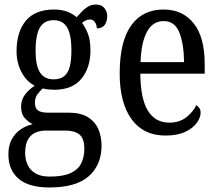

<svg xmlns="http://www.w3.org/2000/svg" viewBox="-20 -588 964 847"><path d="M198 239Q107 239 62 200.5Q17 162 17 93Q17 54 32 26.5Q47 -1 71.5 -17.5Q96 -34 124 -40Q106 -49 89.5 -67Q73 -85 73 -117Q73 -147 89.5 -169.5Q106 -192 133 -210Q96 -229 74.5 -270.5Q53 -312 53 -361Q53 -447 94 -496.5Q135 -546 219 -546Q251 -546 276.5 -536.5Q302 -527 318 -512Q327 -521 339 -534.5Q351 -548 367 -558Q383 -568 403 -568Q428 -568 440.5 -552.5Q453 -537 453 -516Q453 -495 442.5 -479Q432 -463 407 -463Q407 -478 399 -490Q391 -502 378 -502Q367 -502 358.5 -498Q350 -494 342 -487Q357 -467 368 -439Q379 -411 379 -365Q379 -290 339.5 -241Q300 -192 219 -192Q208 -192 193 -193.5Q178 -195 169 -198Q157 -188 145.5 -172.5Q134 -157 134 -134Q134 -111 147.5 -101Q161 -91 191 -91H283Q335 -91 367 -71.5Q399 -52 413.5 -19Q428 14 428 54Q428 139 372 189Q316 239 198 239ZM200 191Q259 191 292.5 175Q326 159 339 131Q352 103 352 69Q352 23 330.5 5.5Q309 -12 269 -12H182Q159 -12 138.5 -4Q118 4 104.5 25.5Q91 47 91 87Q91 116 102 139.5Q113 163 136.5 177Q160 191 200 191ZM217 -238Q245 -238 262.5 -251.5Q280 -265 287.5 -293Q295 -321 295 -365Q295 -411 287 -440.5Q279 -470 261.5 -484.5Q244 -499 216 -499Q188 -499 170.5 -484Q153 -469 145 -439.5Q137 -410 137 -364Q137 -300 156 -269Q175 -238 217 -238Z M710 10Q613 10 560.5 -62Q508 -134 508 -264Q508 -405 558.5 -475.5Q609 -546 701 -546Q786 -546 834.5 -485Q883 -424 883 -305V-263H599Q600 -152 632.5 -99.5Q665 -47 727 -47Q771 -47 801 -70Q831 -93 846 -124Q853 -120 859 -112Q865 -104 865 -90Q865 -70 848.5 -46.5Q832 -23 797.5 -6.5Q763 10 710 10ZM792 -314Q791 -395 771 -445Q751 -495 702 -495Q654 -495 628.5 -448Q603 -401 600 -314Z"/></svg>

Font: Noto Serif Condensed
Style: Regular
Weight: 400
Width: 3
Designer: Monotype Design Team
Foundry: Monotype Imaging Inc.
Version: Version 2.015